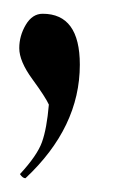

<svg xmlns="http://www.w3.org/2000/svg" viewBox="-20 -139 169 279"><path d="M8 -69Q8 -87 17.5 -103Q27 -119 42 -119Q96 -119 96 -45Q96 46 17 120Q13 120 9 114Q34 87 41 67.5Q48 48 51 13Q46 2 27 -24Q8 -50 8 -69Z"/></svg>

Font: Cathisma Unicode
Style: Normal
Weight: 400
Version: Version 1.0